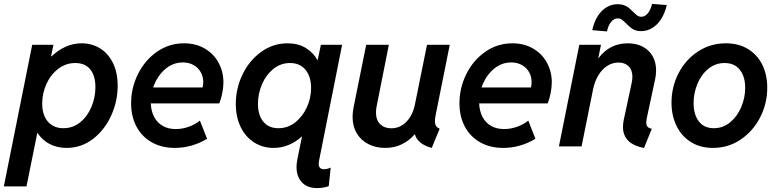

<svg xmlns="http://www.w3.org/2000/svg" viewBox="-50 -751 3993 985"><path d="M115.2 -521H224.1L211.9 -461.9H214.4Q247.6 -493.7 286.6 -511.2Q325.7 -528.8 369.1 -528.8Q420.9 -528.8 462.9 -503.2Q504.9 -477.5 529.3 -428.2Q553.7 -378.9 553.7 -311Q553.7 -231 520 -157.2Q486.3 -83.5 426.5 -37.8Q366.7 7.8 291.5 7.8Q242.7 7.8 204.1 -12.5Q165.5 -32.7 141.6 -70.3L85.9 205.1H-30.3ZM439.5 -303.7Q439.5 -362.3 413.1 -395Q386.7 -427.7 336.4 -427.7Q287.6 -427.7 248.5 -397.7Q209.5 -367.7 188 -319.8Q166.5 -272 166.5 -220.2Q166.5 -160.6 195.8 -127Q225.1 -93.3 275.4 -93.3Q324.2 -93.3 361.6 -123.8Q398.9 -154.3 419.2 -202.9Q439.5 -251.5 439.5 -303.7Z M622.6 -220.7Q622.6 -300.3 658 -371.3Q693.4 -442.4 755.4 -485.6Q817.4 -528.8 894 -528.8Q954.1 -528.8 1000 -502.2Q1045.9 -475.6 1071 -429.7Q1096.2 -383.8 1096.2 -328.6Q1096.2 -302.7 1090.1 -272.5Q1084 -242.2 1075.2 -220.7H723.6Q725.1 -181.6 740.5 -151.9Q755.9 -122.1 784.2 -105.5Q812.5 -88.9 851.1 -88.9Q885.3 -88.9 918.7 -100.8Q952.1 -112.8 975.6 -132.3L1012.2 -39.1Q976.6 -17.1 934.1 -4.6Q891.6 7.8 847.2 7.8Q779.3 7.8 728.5 -21Q677.7 -49.8 650.1 -101.6Q622.6 -153.3 622.6 -220.7ZM989.3 -302.2Q992.7 -315.9 992.7 -329.6Q992.7 -358.4 979.5 -381.3Q966.3 -404.3 942.6 -417.5Q918.9 -430.7 888.2 -430.7Q835.9 -430.7 795.4 -394.5Q754.9 -358.4 735.8 -302.2Z M1471.2 106Q1471.2 89.4 1475.1 68.4L1499.5 -51.8Q1468.3 -22.9 1431.2 -7.6Q1394 7.8 1353 7.8Q1297.9 7.8 1253.7 -20.3Q1209.5 -48.3 1184.6 -99.6Q1159.7 -150.9 1159.7 -217.8Q1159.7 -296.9 1194.1 -368.7Q1228.5 -440.4 1289.6 -484.6Q1350.6 -528.8 1425.3 -528.8Q1478 -528.8 1516.8 -506.1Q1555.7 -483.4 1579.1 -442.4H1579.6L1596.2 -521H1705.1L1586.9 72.8Q1585 84.5 1585 89.4Q1585 117.2 1612.8 117.2Q1627.9 117.2 1646.5 108.9L1636.7 203.6Q1628.4 208 1610.8 210.9Q1593.3 213.9 1577.1 213.9Q1525.9 213.9 1498.5 184.1Q1471.2 154.3 1471.2 106ZM1545.9 -299.8Q1545.9 -358.4 1517.1 -393.1Q1488.3 -427.7 1438 -427.7Q1390.1 -427.7 1352.5 -397.5Q1314.9 -367.2 1294.2 -318.8Q1273.4 -270.5 1273.4 -218.8Q1273.4 -160.2 1301 -126.7Q1328.6 -93.3 1378.4 -93.3Q1426.3 -93.3 1464.6 -123.3Q1502.9 -153.3 1524.4 -200.9Q1545.9 -248.5 1545.9 -299.8Z M1758.8 -152.3Q1758.8 -173.8 1764.2 -201.7L1828.6 -521H1944.8L1882.3 -206.1Q1878.9 -189.5 1878.9 -173.8Q1878.9 -134.8 1900.6 -113.8Q1922.4 -92.8 1957.5 -92.8Q1988.8 -92.8 2013.7 -108.9Q2038.6 -125 2054.9 -152.1Q2071.3 -179.2 2078.1 -212.4L2140.6 -521H2257.3L2184.6 -158.7Q2181.2 -140.1 2181.2 -129.4Q2181.2 -114.7 2186.8 -105.2Q2192.4 -95.7 2205.6 -90.8L2165 7.8Q2128.4 -2 2106.7 -19.8Q2085 -37.6 2078.6 -61.5H2077.1Q2048.8 -28.8 2010.7 -10.5Q1972.7 7.8 1925.8 7.8Q1878.9 7.8 1840.8 -11.2Q1802.7 -30.3 1780.8 -66.4Q1758.8 -102.5 1758.8 -152.3Z M2307.1 -220.7Q2307.1 -300.3 2342.5 -371.3Q2377.9 -442.4 2439.9 -485.6Q2502 -528.8 2578.6 -528.8Q2638.7 -528.8 2684.6 -502.2Q2730.5 -475.6 2755.6 -429.7Q2780.8 -383.8 2780.8 -328.6Q2780.8 -302.7 2774.7 -272.5Q2768.6 -242.2 2759.8 -220.7H2408.2Q2409.7 -181.6 2425 -151.9Q2440.4 -122.1 2468.8 -105.5Q2497.1 -88.9 2535.6 -88.9Q2569.8 -88.9 2603.3 -100.8Q2636.7 -112.8 2660.2 -132.3L2696.8 -39.1Q2661.1 -17.1 2618.7 -4.6Q2576.2 7.8 2531.7 7.8Q2463.9 7.8 2413.1 -21Q2362.3 -49.8 2334.7 -101.6Q2307.1 -153.3 2307.1 -220.7ZM2673.8 -302.2Q2677.2 -315.9 2677.2 -329.6Q2677.2 -358.4 2664.1 -381.3Q2650.9 -404.3 2627.2 -417.5Q2603.5 -430.7 2572.8 -430.7Q2520.5 -430.7 2480 -394.5Q2439.5 -358.4 2420.4 -302.2Z M3146 -99.6Q3146 -117.7 3150.4 -138.2L3190.9 -326.7Q3194.3 -342.3 3194.3 -357.4Q3194.3 -392.1 3174.8 -411.1Q3155.3 -430.2 3123 -430.2Q3091.8 -430.2 3064.9 -412.8Q3038.1 -395.5 3019.3 -364Q3000.5 -332.5 2992.2 -291L2933.6 0H2817.4L2921.9 -521H3033.2L3019.5 -454.1H3021.5Q3078.6 -528.8 3170.9 -528.8Q3214.4 -528.8 3247.1 -511.7Q3279.8 -494.6 3297.9 -463.1Q3315.9 -431.6 3315.9 -389.6Q3315.9 -367.2 3311 -344.7L3270 -153.8Q3265.6 -134.8 3265.6 -122.6Q3265.6 -107.9 3272.2 -100.6Q3278.8 -93.3 3293.9 -90.3L3253.9 8.3Q3197.8 -2.9 3171.9 -30.3Q3146 -57.6 3146 -99.6ZM3118.2 -729.5Q3137.7 -729.5 3152.3 -723.9Q3167 -718.3 3176.5 -710.4Q3186 -702.6 3198.7 -689.9Q3210.9 -677.2 3219.7 -671.1Q3228.5 -665 3239.7 -665Q3259.3 -665 3273.7 -683.1Q3288.1 -701.2 3295.4 -731L3370.6 -725.1Q3361.3 -683.6 3341.8 -653.3Q3322.3 -623 3295.9 -607.2Q3269.5 -591.3 3239.7 -591.3Q3213.4 -591.3 3196.8 -601.6Q3180.2 -611.8 3162.1 -630.9Q3148.4 -644.5 3139.6 -650.6Q3130.9 -656.7 3119.1 -656.7Q3099.6 -656.7 3084.7 -638.2Q3069.8 -619.6 3064 -589.8L2988.3 -596.2Q2997.6 -638.7 3016.8 -668.7Q3036.1 -698.7 3062.3 -714.1Q3088.4 -729.5 3118.2 -729.5Z M3395 -224.6Q3395 -304.7 3430.9 -374.8Q3466.8 -444.8 3530.8 -486.8Q3594.7 -528.8 3673.8 -528.8Q3738.8 -528.8 3786.9 -499.8Q3835 -470.7 3860.6 -419.2Q3886.2 -367.7 3886.2 -300.8Q3886.2 -220.7 3850.1 -149.7Q3814 -78.6 3750.2 -35.4Q3686.5 7.8 3607.4 7.8Q3543 7.8 3494.9 -22Q3446.8 -51.8 3420.9 -104.7Q3395 -157.7 3395 -224.6ZM3772.9 -300.3Q3772.9 -358.9 3745.4 -393.3Q3717.8 -427.7 3667.5 -427.7Q3620.1 -427.7 3583.7 -397.9Q3547.4 -368.2 3527.8 -320.6Q3508.3 -272.9 3508.3 -222.2Q3508.3 -163.1 3535.2 -128.2Q3562 -93.3 3612.3 -93.3Q3659.2 -93.3 3695.8 -123.5Q3732.4 -153.8 3752.7 -201.7Q3772.9 -249.5 3772.9 -300.3Z"/></svg>

Font: Reddit Sans Vanilla SemiBold
Style: Italic
Weight: 600
Italic angle: -11.25°
Designer: Stephen Hutchings
Version: Version 1.013